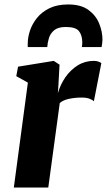

<svg xmlns="http://www.w3.org/2000/svg" viewBox="-20 -841 480 861"><path d="M239.5 -423Q250.5 -461.5 273.2 -494.5Q296 -527.5 328.5 -547.8Q361 -568 400.5 -568Q413.5 -568 422.2 -564.5Q431 -561 434.5 -558L401 -387Q398 -391 384 -397.2Q370 -403.5 346.5 -403.5Q316.5 -403.5 289.5 -397.8Q262.5 -392 248 -379L196.5 0H42L105 -470.5L53 -499.5L61 -542L221 -568L247 -551L242 -459.5ZM286 -821Q343 -821 376.5 -796.5Q410 -772 424.8 -735.5Q439.5 -699 439.5 -662.5Q438.5 -644 435.5 -630H347Q348 -635.5 348.5 -640.8Q349 -646 349 -652Q348.5 -683 334 -701.5Q319.5 -720 275 -720Q241 -720 223.5 -705.8Q206 -691.5 199.5 -670.5Q193 -649.5 192 -630H104.5Q104.5 -634.5 104.2 -638.5Q104 -642.5 104.5 -647Q104.5 -673 114.2 -703Q124 -733 145.5 -760Q167 -787 201.5 -804Q236 -821 286 -821Z"/></svg>

Font: Merriweather Black
Style: Italic
Weight: 900
Italic angle: -7.8°
Designer: Eben Sorkin
Foundry: Eben Sorkin
Version: Version 2.200;gftools[0.9.31]